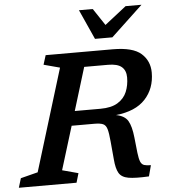

<svg xmlns="http://www.w3.org/2000/svg" viewBox="-83 -990 918 1046"><g transform="rotate(-5 376.0 -466.5)"><path d="M220.5 -74.5 308 -51 293 0H-22.5L-7 -51L87 -75L258 -632.5L170 -656L186 -707H552.5Q662.5 -707 708 -666.5Q753.5 -626 753.5 -562Q753.5 -475 700 -417.2Q646.5 -359.5 539 -348.5Q586.5 -339.5 604.2 -309.8Q622 -280 628.5 -217.5L637.5 -133.5Q641.5 -100 648.2 -84.2Q655 -68.5 668.5 -64.2Q682 -60 705 -60L689 0Q614.5 4 577 -2.5Q539.5 -9 525 -33.8Q510.5 -58.5 506.5 -109L497.5 -208Q493.5 -254 487 -276Q480.5 -298 464.8 -304.8Q449 -311.5 417.5 -311.5H293.5ZM458 -390Q518 -390 553 -411.8Q588 -433.5 602.8 -469.2Q617.5 -505 617.5 -547.5Q617.5 -585.5 594.5 -605.2Q571.5 -625 520 -625H389.5L317.5 -390ZM730 -935 556.5 -772H461.5L388 -935H463.5L525 -842.5L643 -935Z"/></g></svg>

Font: Newsreader Caption Medium
Style: Italic
Weight: 500
Italic angle: -17°
Designer: Hugues Gentile
Foundry: Production Type
Version: Version 1.001